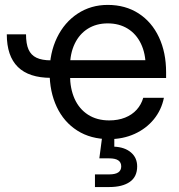

<svg xmlns="http://www.w3.org/2000/svg" viewBox="-20 -547 720 771"><path d="M185.1 -234.4Q96.2 -234.4 51.8 -278.1Q7.3 -321.8 7.3 -409.2H84.5Q84.5 -371.1 94.5 -348.4Q104.5 -325.7 126.5 -315.2Q148.4 -304.7 185.1 -304.7ZM179.2 -256.8Q179.2 -334.5 209 -396Q238.8 -457.5 292 -492.4Q345.2 -527.3 412.6 -527.3Q483.4 -527.3 536.4 -493.2Q589.4 -459 618.2 -397.7Q647 -336.4 647 -256.8V-233.9H223.1V-305.2H600.6L564.9 -280.3Q564.9 -332 546.1 -371.3Q527.3 -410.6 492.9 -431.9Q458.5 -453.1 412.6 -453.1Q367.2 -453.1 333 -431.9Q298.8 -410.6 280 -371.3Q261.2 -332 261.2 -280.3V-245.1Q261.2 -191.4 279.5 -150.4Q297.9 -109.4 333.5 -86.4Q369.1 -63.5 418.5 -63.5Q454.1 -63.5 482.2 -74.7Q510.3 -85.9 528.8 -106.4Q547.4 -127 555.2 -154.3H638.2Q628.4 -105.5 597.7 -67.9Q566.9 -30.3 520.5 -9.3Q474.1 11.7 418.5 11.7Q344.2 11.7 290.3 -22.7Q236.3 -57.1 207.8 -117.9Q179.2 -178.7 179.2 -256.8ZM361.3 153.3H418.5Q442.9 153.3 454.8 145.3Q466.8 137.2 466.8 121.1Q466.8 105 454.8 96.9Q442.9 88.9 418.5 88.9H378.9L393.6 -23.4H439V0V42Q481 43.9 505.9 65.2Q530.8 86.4 530.8 121.1Q530.8 163.1 501 183.6Q471.2 204.1 418.5 204.1H361.3Z"/></svg>

Font: Intratopia Thin
Style: Regular
Weight: 100
Designer: Rasmus Andersson
Foundry: rsms
Version: Version 3.000;Glyphs 3.2.3 (3260)